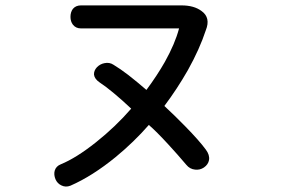

<svg xmlns="http://www.w3.org/2000/svg" viewBox="-20 -716 1040 701"><path d="M275.4 -696.3Q256.8 -696.3 246.1 -683.6Q237.3 -671.9 237.3 -654.3Q237.3 -637.7 246.1 -626Q256.8 -612.3 275.4 -612.3H633.8Q619.1 -556.6 582 -490.2Q553.7 -440.4 514.6 -387.7Q479.5 -418 448.2 -442.4Q418.9 -464.8 394.5 -479.5Q379.9 -489.3 361.3 -485.4Q345.7 -482.4 334 -470.7Q322.3 -458 323.2 -443.4Q325.2 -427.7 343.8 -415Q366.2 -400.4 396.5 -375Q424.8 -351.6 459 -319.3Q401.4 -252.9 330.1 -196.3Q258.8 -139.6 202.1 -116.2Q184.6 -109.4 179.7 -92.8Q175.8 -78.1 182.6 -61.5Q189.5 -45.9 204.1 -39.1Q219.7 -31.2 237.3 -38.1Q317.4 -73.2 402.3 -142.6Q468.8 -197.3 523.4 -259.8Q550.8 -236.3 594.7 -188.5Q628.9 -151.4 660.2 -114.3Q672.9 -98.6 692.4 -96.7Q710 -94.7 724.6 -104.5Q740.2 -115.2 743.2 -131.8Q746.1 -150.4 731.4 -169.9Q707 -203.1 656.2 -254.9Q618.2 -293.9 580.1 -329.1Q627 -391.6 666 -460Q709 -537.1 731.4 -605.5Q750 -651.4 715.8 -675.8Q688.5 -696.3 642.6 -696.3Z"/></svg>

Font: GungsuhChe
Style: Regular
Weight: 400
Monospace: yes
Version: Version 2.21